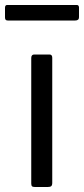

<svg xmlns="http://www.w3.org/2000/svg" viewBox="-48 -748 336 768"><path d="M161 -17Q161 -7 157 -3.5Q153 0 143 0H92Q83 0 80 -3Q77 -6 77 -14V-516Q77 -530 89 -530H150Q161 -530 161 -517ZM268 -679Q268 -666 253 -666H-17Q-23 -666 -25.5 -669Q-28 -672 -28 -678V-717Q-28 -722 -26 -725Q-24 -728 -20 -728H260Q264 -728 266 -725Q268 -722 268 -718Z"/></svg>

Font: Libre Franklin
Style: Regular
Weight: 400
Designer: Pablo Impallari, Rodrigo Fuenzalida
Foundry: Impallari Type
Version: Version 1.001; ttfautohint (v1.4.1)